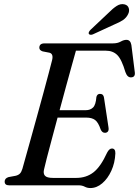

<svg xmlns="http://www.w3.org/2000/svg" viewBox="-20 -914 685 947"><path d="M367 0H24.5Q3 0 3 -18.5Q3 -34.5 22 -40.5L57 -47Q70 -50 77.8 -57.5Q85.5 -65 90.5 -81.5Q95.5 -100 106.8 -140Q118 -180 132.8 -233Q147.5 -286 163.5 -343.8Q179.5 -401.5 194.2 -455.8Q209 -510 220.2 -552.8Q231.5 -595.5 237 -617.5Q244.5 -648.5 224 -654L190.5 -660.5Q174 -666 174 -678.5Q174 -700 199.5 -700H536Q560 -700 575.2 -708.8Q590.5 -717.5 603.5 -717.5Q623.5 -717.5 628 -692L644.5 -560.5Q649 -534.5 628.5 -532.5Q608.5 -530 598.5 -558.5Q580 -621.5 558.2 -642.8Q536.5 -664 502 -664H354.5Q347 -637 334 -590.5Q321 -544 305.5 -487Q290 -430 274 -370.5H403Q425.5 -370.5 439 -383.8Q452.5 -397 455.5 -436Q459.5 -451 473 -451Q490.5 -451 493 -432L515 -286.5Q517.5 -272 512.2 -265.5Q507 -259 498 -259Q484 -258.5 476.5 -275.5Q465 -310 449.2 -322Q433.5 -334 405 -334H264Q248.5 -276.5 234.8 -224.8Q221 -173 211 -134.8Q201 -96.5 197.5 -79.5Q192 -58.5 201.5 -47.5Q211 -36.5 241 -36.5H356Q405.5 -36.5 441 -64Q476.5 -91.5 508.5 -161.5Q519 -181.5 532 -181.5Q549.5 -181.5 549 -157.5Q547 -110.5 529.2 -71.8Q511.5 -33 484.2 -9.8Q457 13.5 425.5 13.5Q410.5 13.5 397.8 6.8Q385 0 367 0ZM514 -849.5Q536.5 -872.5 555.8 -884.8Q575 -897 594 -892.5Q610.5 -888.5 615 -874Q619.5 -859.5 612 -844.5Q603.5 -826.5 586.8 -815.2Q570 -804 545.5 -794L438 -744.5Q432 -742 426.2 -742.5Q420.5 -743 418 -747Q416 -751.5 419 -757Q422 -762.5 427 -767.5Z"/></svg>

Font: Fraunces 72pt S050
Style: Italic
Weight: 400
Italic angle: -16°
Version: Version 1.000; ttfautohint (v1.8.3)